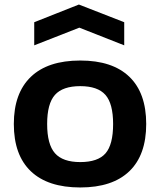

<svg xmlns="http://www.w3.org/2000/svg" viewBox="-20 -817 707 847"><path d="M131 -719 328 -797 528 -719V-617L330 -695L131 -617ZM334 10Q191 10 116 -61.5Q41 -133 41 -270Q41 -406 116 -478Q191 -550 334 -550Q476 -550 550.5 -478.5Q625 -407 625 -270Q625 -133 550.5 -61.5Q476 10 334 10ZM334 -102Q412 -102 445.5 -140.5Q479 -179 479 -270Q479 -360 445 -398.5Q411 -437 334 -437Q257 -437 222.5 -398.5Q188 -360 188 -270Q188 -180 222.5 -141Q257 -102 334 -102Z"/></svg>

Font: Encode Sans Wide
Style: SemiBold
Weight: 600
Designer: Pablo Impallari, Andres Torresi
Foundry: Pablo Impallari, Andres Torresi
Version: Version 1.000; ttfautohint (v1.00) -l 8 -r 50 -G 200 -x 14 -